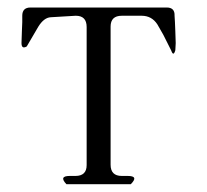

<svg xmlns="http://www.w3.org/2000/svg" viewBox="-20 -504 540 501"><path d="M268.6 -74.2Q268.6 -44.9 297.9 -44.9H313.5Q342.8 -44.9 321.3 -23.4H153.3Q132.8 -44.9 162.1 -44.9H176.8Q206.1 -44.9 206.1 -73.2V-433.6Q206.1 -462.9 177.7 -462.9L112.3 -459Q94.7 -458 80.1 -434.6L49.8 -382.8Q36.1 -375 36.1 -391.6L37.1 -421.9L38.1 -446.3V-462.9Q38.1 -484.4 59.6 -484.4H415Q436.5 -484.4 435.5 -462.9L436.5 -446.3L437.5 -421.9L438.5 -391.6L437.5 -373Q432.6 -355.5 426.8 -372.1L406.2 -413.1L390.6 -440.4Q376 -462.9 349.6 -462.9H297.9Q268.6 -462.9 268.6 -434.6Z"/></svg>

Font: B2 Hana
Style: Regular
Weight: 500
Version: 2020-08-05; (max)